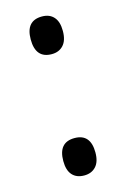

<svg xmlns="http://www.w3.org/2000/svg" viewBox="-92 -589 424 645"><g transform="rotate(-15 120.0 -266.5)"><path d="M64 -478Q64 -543 120.1 -543Q146.5 -543 161.1 -526.6Q175.8 -510.3 175.8 -478Q175.8 -445.3 160.6 -428.7Q145.5 -412.1 120.1 -412.1Q64 -412.1 64 -478ZM64 -55.2Q64 -120.1 120.1 -120.1Q175.8 -120.1 175.8 -55.2Q175.8 -22.9 160.6 -6.6Q145.5 9.8 120.1 9.8Q93.3 9.8 78.6 -6.6Q64 -22.9 64 -55.2Z"/></g></svg>

Font: Noto Sans Thai Looped Condensed
Style: Regular
Weight: 400
Width: 3
Designer: Sasikarn Vongin, Ben Mitchell
Foundry: The Fontpad Ltd
Version: Version 1.00